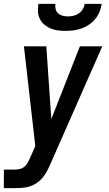

<svg xmlns="http://www.w3.org/2000/svg" viewBox="-47 -760 567 995"><path d="M-27 215V119H30Q43 119 56.5 115.5Q70 112 80.5 103Q91 94 97.5 81.5Q104 69 110 56L136 -3L77 -520H193L219 -143L367 -520H483L212 95Q204 113 194.5 130.5Q185 148 171.5 163.5Q158 179 141 190Q124 201 105.5 206.5Q87 212 68 213.5Q49 215 30 215ZM293 -600Q273 -600 253 -602.5Q233 -605 215 -612.5Q197 -620 182.5 -632.5Q168 -645 159.5 -662Q151 -679 150 -699.5Q149 -720 152 -740H240Q238 -726 241.5 -712.5Q245 -699 254.5 -690.5Q264 -682 277.5 -678.5Q291 -675 306 -675Q320 -675 334.5 -678.5Q349 -682 361.5 -690.5Q374 -699 382 -712.5Q390 -726 392 -740H480Q477 -720 469 -699.5Q461 -679 447 -662Q433 -645 414.5 -632.5Q396 -620 375.5 -612.5Q355 -605 334 -602.5Q313 -600 293 -600Z"/></svg>

Font: Iosevka SS04
Style: Bold Italic
Weight: 700
Italic angle: -9°
Monospace: yes
Designer: Belleve Invis
Foundry: Belleve Invis
Version: Version 19.0.0; ttfautohint (v1.8.4)